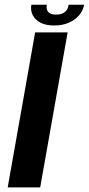

<svg xmlns="http://www.w3.org/2000/svg" viewBox="-20 -816 386 836"><path d="M13.5 0H155L274.5 -675H133ZM215.5 -705Q252 -705 280 -717.2Q308 -729.5 325 -750.2Q342 -771 346.5 -795.5H279Q277 -782.5 270.8 -773Q264.5 -763.5 253 -758Q241.5 -752.5 223.5 -752.5Q207.5 -752.5 198 -757.8Q188.5 -763 185 -772.8Q181.5 -782.5 184 -795.5H116.5Q112 -771 122.5 -750.2Q133 -729.5 156.5 -717.2Q180 -705 215.5 -705Z"/></svg>

Font: Anybody UltraCondensed Thin SemiBold
Style: Italic
Weight: 600
Italic angle: -10°
Version: Version 1.111